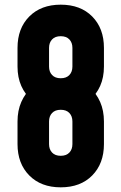

<svg xmlns="http://www.w3.org/2000/svg" viewBox="-20 -786 520 822"><path d="M240 16Q155.5 16 105.2 -35Q55 -86 55 -169V-266Q55 -312.5 71.2 -349.5Q87.5 -386.5 116 -411V-358Q87.5 -381.5 71.2 -418Q55 -454.5 55 -501V-581Q55 -664.5 105.2 -715.2Q155.5 -766 240 -766Q325 -766 375 -715.2Q425 -664.5 425 -581V-501Q425 -454.5 408.8 -418Q392.5 -381.5 364 -358V-411Q392.5 -386.5 408.8 -349.5Q425 -312.5 425 -266V-169Q425 -86 375 -35Q325 16 240 16ZM240 -119Q264 -119 277 -132.8Q290 -146.5 290 -169V-266Q290 -288.5 277 -302.2Q264 -316 240 -316Q216 -316 203 -302.2Q190 -288.5 190 -266V-169Q190 -146.5 203 -132.8Q216 -119 240 -119ZM240 -451Q264 -451 277 -464.8Q290 -478.5 290 -501V-581Q290 -603.5 277 -617.2Q264 -631 240 -631Q216 -631 203 -617.2Q190 -603.5 190 -581V-501Q190 -478.5 203 -464.8Q216 -451 240 -451Z"/></svg>

Font: Mohave Light
Style: Bold
Weight: 700
Version: Version 2.003